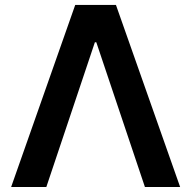

<svg xmlns="http://www.w3.org/2000/svg" viewBox="-20 -747 764 767"><path d="M165.1 0H24.5L280.5 -727.3H443.2L699.6 0H558.9L364.7 -578.1H359Z"/></svg>

Font: Inter UI Semi Bold
Style: Regular
Weight: 600
Designer: Rasmus Andersson
Foundry: rsms
Version: 3.2;8d6f07862